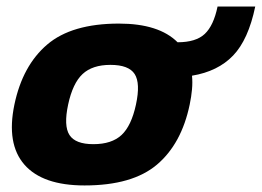

<svg xmlns="http://www.w3.org/2000/svg" viewBox="-20 -556 799 586"><path d="M238 10Q110 10 54.5 -53.5Q-1 -117 24 -237Q49 -356 124 -420Q199 -484 343 -484Q465 -484 522 -427Q578 -427 605 -452.5Q632 -478 644 -536H759Q738 -435 691.5 -386.5Q645 -338 566 -325Q568 -305 566 -283Q564 -261 559 -237Q534 -117 459 -53.5Q384 10 238 10ZM265 -116Q321 -116 351 -144Q381 -172 395 -237Q409 -302 391 -330Q373 -358 317 -358Q262 -358 232 -330Q202 -302 188 -237Q174 -172 192 -144Q210 -116 265 -116Z"/></svg>

Font: Kanit SemiBold
Style: Italic
Weight: 600
Italic angle: -12°
Designer: Katatrad Team
Foundry: CadsonDemak
Version: Version 2.000; ttfautohint (v1.8.3)